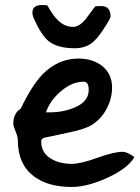

<svg xmlns="http://www.w3.org/2000/svg" viewBox="-20 -692 559 764"><path d="M33 -200Q33 -241 62 -259Q107 -352 149 -396Q211 -459 292 -459Q348 -459 386 -430Q426 -398 426 -344Q426 -300 404.5 -259.5Q383 -219 347 -196Q319 -178 255 -165Q159 -145 157 -144Q144 -141 144 -129Q144 -83 184 -60Q217 -40 266 -40Q301 -40 367 -64Q433 -88 469 -88Q485 -88 515 -67Q488 -21 404 17Q325 52 266 52Q170 52 114 9Q51 -39 51 -133Q51 -148 42 -169Q33 -190 33 -200ZM163 -245H170Q227 -244 272 -262Q333 -286 333 -334Q333 -367 313 -367Q267 -367 222.5 -329Q178 -291 163 -245ZM277 -500Q211 -500 175 -527Q144 -552 116 -616Q109 -630 109 -642Q109 -672 147 -672Q149 -672 168 -671Q192 -629 209 -613Q236 -585 271 -585Q295 -585 321 -616Q340 -641 359 -667Q376 -668 383 -668Q420 -668 420 -626Q420 -618 388 -570Q364 -534 343 -519Q316 -500 277 -500Z"/></svg>

Font: Wortlaut AH
Style: SemiBold
Weight: 600
Designer: Andreas Höfeld
Foundry: Fontgrube AH
Version: Version 2.59